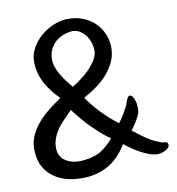

<svg xmlns="http://www.w3.org/2000/svg" viewBox="-79 -704 777 841"><g transform="rotate(-10 309.5 -283.0)"><path d="M186 -297Q149 -331 124.5 -376.5Q100 -422 100 -474Q100 -504 115.5 -532.5Q131 -561 156.5 -583Q182 -605 214 -618.5Q246 -632 280 -632Q316 -632 346.5 -619.5Q377 -607 398.5 -585.5Q420 -564 432 -535.5Q444 -507 444 -476Q444 -441 430 -411.5Q416 -382 394 -357.5Q372 -333 344 -313.5Q316 -294 289 -279Q312 -245 346 -209Q380 -173 420 -143Q427 -151 439 -170Q451 -189 461 -209Q464 -214 466.5 -222Q469 -230 472 -237Q475 -244 478.5 -249Q482 -254 487 -254Q493 -254 497.5 -248.5Q502 -243 505 -235.5Q508 -228 510 -220Q512 -212 512 -208Q512 -201 512.5 -192Q513 -183 511 -175Q507 -160 493.5 -138Q480 -116 468 -102Q496 -80 522 -61.5Q548 -43 586 -29Q590 -27 595.5 -27Q601 -27 605.5 -26Q610 -25 613.5 -22Q617 -19 617 -12Q617 -4 610.5 2Q604 8 595 12Q586 16 577.5 18Q569 20 565 20Q547 20 526 12.5Q505 5 485.5 -6Q466 -17 449 -29Q432 -41 421 -50Q385 10 334.5 38Q284 66 221 66Q134 66 84 23Q34 -20 34 -95Q34 -129 48 -158.5Q62 -188 84 -212.5Q106 -237 133 -258Q160 -279 186 -297ZM287 -576Q267 -574 248 -567Q229 -560 213.5 -546.5Q198 -533 188.5 -514Q179 -495 179 -469Q179 -451 185.5 -433Q192 -415 202 -398Q212 -381 224.5 -365Q237 -349 248 -335Q269 -348 291 -364.5Q313 -381 330 -399.5Q347 -418 358 -437Q369 -456 369 -474Q369 -492 363.5 -510Q358 -528 347.5 -542.5Q337 -557 321.5 -566.5Q306 -576 287 -576ZM374 -84Q336 -110 295.5 -151Q255 -192 222 -237Q208 -223 190.5 -205Q173 -187 162 -173Q148 -154 138.5 -132Q129 -110 129 -85Q129 -47 156 -28Q183 -9 219 -9Q257 -9 295 -22.5Q333 -36 374 -84Z"/></g></svg>

Font: BM YEONSUNG
Style: Regular
Weight: 400
Designer: Bongjin Kim; Myungsoo Han; Jaehyun Keum; Jihee Min; Dokyung Lee; Chorong Kim; Jooyeon Kang; Sang-a Kim;
Foundry: Sandoll Communications Inc.
Version: Version 1.000;PS 1;hotconv 16.6.51;makeotf.lib2.5.65220